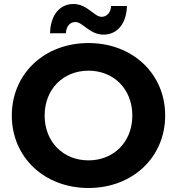

<svg xmlns="http://www.w3.org/2000/svg" viewBox="-20 -927 884 959"><path d="M497 -754C567 -754 612 -811 614 -897H535C533 -864 514 -843 487 -843C451 -843 416 -907 347 -907C277 -907 232 -850 230 -761H309C311 -797 330 -817 357 -817C393 -817 428 -754 497 -754ZM422 12C642 12 805 -141 805 -350C805 -559 642 -712 422 -712C201 -712 39 -558 39 -350C39 -142 201 12 422 12ZM422 -126C297 -126 203 -217 203 -350C203 -483 297 -574 422 -574C547 -574 641 -483 641 -350C641 -217 547 -126 422 -126Z"/></svg>

Font: Talent SemiBold
Style: Bold
Weight: 700
Designer: Mike Powis
Version: Version 1.001;hotconv 1.0.109;makeotfexe 2.5.65596